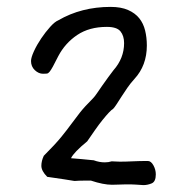

<svg xmlns="http://www.w3.org/2000/svg" viewBox="-20 -554 562 557"><path d="M396 -17Q381 -18 373.5 -18.5Q366 -19 361.5 -19Q357 -19 353 -19Q349 -19 341 -19Q333 -19 324 -18.5Q315 -18 305 -18Q280 -18 244 -30Q234 -30 222 -30Q210 -30 196 -29Q185 -31 165 -34Q145 -37 117 -41Q100 -58 100 -73Q100 -87 107 -102Q141 -136 158 -157Q175 -178 187 -194.5Q199 -211 212 -227.5Q225 -244 250 -269Q254 -273 261 -283Q268 -293 276.5 -305.5Q285 -318 294 -330Q303 -342 309 -350Q340 -385 340 -429Q340 -450 329.5 -463Q319 -476 290 -476Q239 -476 204 -452.5Q169 -429 149 -391Q139 -371 133.5 -361Q128 -351 124 -346Q120 -341 116 -340.5Q112 -340 105 -340Q92 -340 81 -350.5Q70 -361 70 -377Q70 -387 78.5 -405.5Q87 -424 99.5 -442.5Q112 -461 125.5 -476Q139 -491 149 -495Q216 -534 301 -534Q331 -534 351.5 -525Q372 -516 384 -501Q396 -486 401 -465.5Q406 -445 406 -422Q406 -364 370 -325Q359 -313 350 -300Q341 -287 333 -274.5Q325 -262 318.5 -252Q312 -242 308 -238Q304 -236 296 -227.5Q288 -219 277.5 -206Q267 -193 255.5 -176.5Q244 -160 233 -144Q194 -112 186 -95Q213 -93 252 -89Q268 -83 284 -83Q295 -83 304 -86Q309 -86 315 -85.5Q321 -85 328 -85Q345 -85 365 -86Q385 -87 409 -87Q418 -87 425 -74.5Q432 -62 432 -48Q432 -27 420 -22Q408 -17 396 -17Z"/></svg>

Font: Gaegu
Style: Regular
Weight: 400
Designer: JIKJI
Foundry: JIKJI
Version: Version 1.00